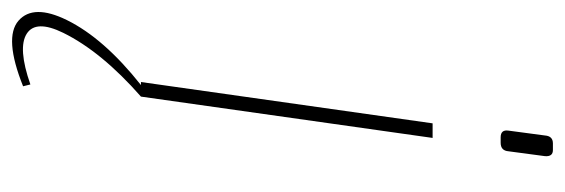

<svg xmlns="http://www.w3.org/2000/svg" viewBox="-385 -391 930 316"><g transform="rotate(90 80.0 -233.0)"><path d="M158 -678H169Q180 -678 179 -665L171 -605Q170 -592 157 -592H148Q135 -592 137 -605L145 -665Q146 -678 158 -678ZM125 -480H149L81 0Q7 65 -24 128Q-46 173 -22.5 188Q1 203 61 182L64 194Q-16 226 -44 201.5Q-72 177 -45 122Q-15 61 62 0H57Z"/></g></svg>

Font: Ezarion Thin
Style: Italic
Weight: 250
Italic angle: -8°
Designer: Natanael Gama
Version: Version 1.001;PS 001.001;hotconv 1.0.70;makeotf.lib2.5.58329